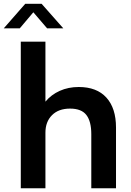

<svg xmlns="http://www.w3.org/2000/svg" viewBox="-45 -1004 699 1024"><path d="M-24.9 -853 89.8 -983.9H176.8L292.5 -853H206.1L132.8 -938.5L60.5 -853ZM65.9 0V-781.7H197.3V-461.9Q228 -499 273.7 -519.5Q319.3 -540 375 -540Q471.2 -540 522.5 -483.4Q573.7 -426.8 573.7 -323.7V0H441.9V-288.6Q441.9 -356.9 415.5 -390.9Q389.2 -424.8 328.6 -424.8Q267.1 -424.8 232.2 -389.6Q197.3 -354.5 197.3 -296.4V0Z"/></svg>

Font: Epilogue SemiBold
Style: Regular
Weight: 600
Designer: Tyler Finck
Foundry: Etcetera Type Co
Version: Version 2.112